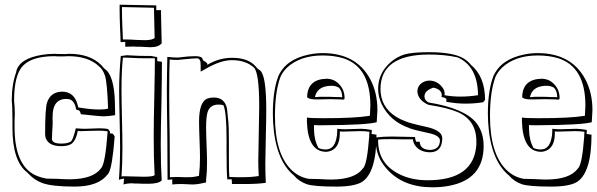

<svg xmlns="http://www.w3.org/2000/svg" viewBox="-20 -751 2541 817"><path d="M460 -182 468 -171Q458 -40 442 -14Q439 -11 438 -9Q399 43 297 43Q199 43 158 27Q127 15 105 -8L96 -17Q33 -65 33 -207V-238Q33 -297 30 -322Q30 -393 49 -444Q50 -447 50 -448L49 -447Q63 -503 161 -518Q186 -522 213 -522Q222 -521 250 -521Q253 -521 260 -521Q270 -522 274 -522Q364 -522 412 -473Q418 -466 423 -460Q424 -459 427 -457Q466 -429 469 -314Q470 -292 470 -261Q438 -256 423 -256Q403 -256 324 -265Q321 -279 316 -281Q311 -283 304 -285Q298 -323 274 -329Q267 -330 261 -330Q255 -330 243 -328H244Q204 -317 204 -257Q203 -250 204 -237Q204 -226 204 -222Q204 -213 202 -187Q201 -165 201 -159Q202 -140 241 -140Q268 -140 282 -149H281Q290 -153 302 -203Q303 -204 303 -205Q327 -203 342 -203Q352 -203 372 -204Q393 -205 403 -205Q427 -205 440 -202L448 -191Q448 -190 448 -188Q447 -185 447 -184Q449 -184 453 -183Q458 -182 460 -182ZM438 -192Q424 -195 400 -195Q387 -195 359 -194Q335 -193 326 -193Q314 -193 311 -194Q302 -147 279 -136Q264 -129 241 -129Q186 -129 174 -165Q172 -173 172 -181Q172 -288 180 -314Q195 -360 244 -361Q297 -361 311 -302Q312 -298 313 -294Q365 -285 403 -285Q427 -285 440 -289Q436 -400 427 -428Q418 -456 401 -469Q356 -512 270 -512Q263 -512 250 -511Q238 -511 232 -511Q219 -511 212 -512Q101 -512 66 -456Q40 -413 40 -323Q43 -296 43 -266Q43 -256 42 -238Q42 -218 42 -209Q42 -51 127 -7Q150 4 178 9Q193 9 225 10Q260 12 278 12Q377 11 410 -35Q428 -53 438 -191Z M489 -731 645 -728V-708H665Q665 -697 666 -654Q668 -591 668 -567Q655 -550 620 -550Q610 -550 581 -552H582Q577 -552 566 -552Q554 -553 548 -553Q527 -553 513 -552V-573Q510 -573 503 -572Q496 -572 493 -572Q493 -592 491 -629Q489 -678 489 -710ZM622 -513 649 -508V-491L669 -488Q669 -430 667 -315Q664 -197 664 -137Q664 -48 668 17Q654 31 610 31Q581 31 566 30H567Q563 30 555 30Q547 29 543 29Q521 29 506 34Q506 32 506 30.5Q506 29 506 27Q506 25 506.5 24Q507 23 507 20Q507 17 507 16.5Q507 16 508 12V9Q493 11 486 14Q491 -53 491 -124Q491 -164 489 -244Q487 -325 487 -366Q487 -437 494 -513Q501 -513 504 -514Q518 -516 520 -516Q525 -516 539 -515Q573 -513 599 -513ZM635 -718 499 -721V-705Q499 -676 501 -632Q503 -598 503 -583H520Q534 -583 563 -581Q588 -580 599 -580Q631 -581 638 -590Q638 -614 636 -678Q635 -711 635 -718ZM639 -503H622H599Q569 -503 536 -505Q517 -506 507 -506H503V-505Q497 -451 497 -368Q497 -328 499 -248Q501 -165 501 -123Q501 -54 497 0Q501 -1 513 -1Q522 -1 547 0Q578 1 592 1Q633 1 638 -6Q634 -77 634 -167Q634 -232 637 -361Q639 -455 639 -500Z M842 -500Q842 -494 854 -488Q860 -484 862 -480V-475Q911 -505 968 -505Q1038 -505 1070 -466Q1073 -463 1075 -460L1087 -451Q1113 -430 1113 -283Q1113 -245 1111 -166Q1109 -90 1109 -55Q1109 -15 1111 27Q1074 32 1027 32H1008H967Q966 24 966 12H947Q944 -20 944 -109V-159Q944 -272 931 -303Q924 -306 910 -306Q873 -306 863 -273Q857 -251 857 -209Q857 -183 859 -134Q861 -85 861 -61Q861 -18 857 14V25Q822 34 799 34Q792 34 777 33Q761 32 753 32Q727 32 713 34V12Q709 13 702.5 13.5Q696 14 693 14Q693 -50 692 -175Q690 -302 690 -366Q690 -420 692 -509Q717 -506 737 -506Q742 -506 754 -508Q783 -512 814 -512Q840 -511 842 -500ZM834 -446Q834 -485 833 -489Q829 -502 820 -503Q805 -503 746 -497Q741 -496 737 -496Q712 -496 702 -498Q700 -462 700 -346Q700 -286 702 -169Q703 -55 703 3Q716 2 735 2Q746 2 763 3Q776 3 783 3Q805 3 827 -3V-7Q831 -41 831 -81Q831 -106 829 -157Q827 -208 827 -233Q827 -318 863 -332Q875 -336 890 -336Q936 -336 946 -289Q947 -284 952 -230Q954 -212 954 -147V-73Q954 -12 956 2Q968 2 988 3Q1005 3 1014 3Q1050 3 1081 -2Q1079 -40 1079 -65Q1079 -101 1081 -178Q1083 -260 1083 -298Q1083 -443 1060 -464Q1025 -495 967 -495Q919 -495 857 -459Q854 -458 848 -454Q838 -448 834 -446Z M1316 -219V-202Q1317 -154 1334 -124V-122Q1347 -115 1366 -115Q1401 -115 1411 -160Q1415 -175 1415 -193V-203Q1437 -201 1448 -201Q1460 -201 1482 -202Q1506 -203 1517 -203Q1535 -203 1562 -198Q1562 -197 1562 -193Q1561 -185 1561 -181L1582 -178Q1582 -15 1519 24Q1486 43 1411 43Q1317 43 1286 33Q1252 21 1231 -4Q1151 -70 1142 -233Q1141 -251 1141 -267Q1141 -365 1164 -426Q1196 -499 1295 -519Q1323 -525 1353 -525Q1495 -525 1555 -415Q1586 -357 1586 -282Q1586 -274 1583 -231Q1542 -219 1350 -218Q1343 -218 1338 -218Q1323 -218 1316 -219ZM1286 -233V-251Q1299 -248 1355 -248Q1493 -248 1551 -258Q1553 -259 1554 -259Q1556 -289 1556 -302Q1556 -466 1441 -503Q1402 -515 1353 -515Q1257 -515 1201 -463Q1182 -444 1173 -423Q1150 -360 1150 -257Q1150 -97 1220 -28Q1252 3 1294 10Q1308 10 1338 11Q1373 13 1391 13Q1491 12 1524 -34Q1542 -49 1551 -170Q1551 -173 1551 -177Q1552 -186 1552 -190Q1537 -193 1513 -193Q1500 -193 1474 -192Q1450 -191 1441 -191Q1429 -191 1426 -192V-184Q1426 -119 1381 -107Q1373 -105 1366 -105Q1290 -107 1286 -233ZM1407 -406Q1443 -382 1446 -341V-330Q1444 -327 1439 -327Q1436 -327 1428 -328Q1404 -329 1383 -329Q1365 -329 1339 -328Q1324 -328 1318 -328Q1288 -330 1287 -339Q1289 -415 1372 -416Q1392 -415 1407 -406ZM1423 -377 1422 -378Q1408 -386 1392 -386Q1337 -386 1323 -348Q1321 -343 1320 -338Q1323 -338 1329 -338Q1335 -339 1339 -339H1383Q1395 -339 1413 -338Q1423 -338 1426 -338L1436 -337V-341Q1435 -364 1423 -377Z M2044 -326 2036 -316Q2001 -310 1959 -310Q1923 -310 1879 -318Q1879 -320 1879 -322Q1880 -325 1880 -326Q1879 -336 1859 -338Q1859 -340 1859 -342Q1860 -345 1860 -346Q1859 -371 1824 -378Q1787 -366 1786 -341Q1787 -322 1806 -314L1804 -315Q1956 -290 2006 -229Q2038 -189 2038 -130Q2038 13 1889 40Q1857 46 1820 46Q1695 46 1626 -32Q1579 -84 1579 -152V-166Q1610 -170 1647 -170Q1665 -170 1699 -169Q1731 -168 1746 -168Q1746 -159 1751 -148H1766Q1767 -114 1811 -113Q1851 -115 1852 -153Q1852 -174 1807 -184Q1738 -199 1727 -204Q1723 -205 1721 -206H1722Q1639 -235 1604 -308Q1589 -341 1589 -373Q1589 -440 1643 -487Q1669 -509 1700 -519Q1735 -529 1804 -529Q1911 -529 1955 -501Q1972 -490 1984 -475Q2044 -425 2044 -326ZM2014 -346Q2013 -469 1927 -507Q1872 -519 1804 -519Q1600 -518 1599 -373Q1599 -297 1664 -255Q1683 -243 1705 -235Q1725 -226 1799 -210Q1852 -197 1860 -173Q1862 -167 1862 -160Q1860 -104 1811 -103Q1766 -103 1745 -134Q1738 -146 1737 -158Q1725 -158 1697 -158Q1663 -159 1646 -159Q1600 -159 1589 -157V-152Q1589 -56 1677 -11Q1729 16 1800 16Q1997 16 2007 -135Q2007 -143 2007 -150Q2007 -238 1930 -273Q1887 -292 1803 -305Q1760 -324 1756 -360Q1756 -389 1782 -402Q1794 -408 1807 -408Q1839 -408 1861 -381Q1872 -367 1872 -354Q1872 -348 1871 -346Q1903 -340 1939 -340Q1979 -340 2014 -346Z M2231 -219V-202Q2232 -154 2249 -124V-122Q2262 -115 2281 -115Q2316 -115 2326 -160Q2330 -175 2330 -193V-203Q2352 -201 2363 -201Q2375 -201 2397 -202Q2421 -203 2432 -203Q2450 -203 2477 -198Q2477 -197 2477 -193Q2476 -185 2476 -181L2497 -178Q2497 -15 2434 24Q2401 43 2326 43Q2232 43 2201 33Q2167 21 2146 -4Q2066 -70 2057 -233Q2056 -251 2056 -267Q2056 -365 2079 -426Q2111 -499 2210 -519Q2238 -525 2268 -525Q2410 -525 2470 -415Q2501 -357 2501 -282Q2501 -274 2498 -231Q2457 -219 2265 -218Q2258 -218 2253 -218Q2238 -218 2231 -219ZM2201 -233V-251Q2214 -248 2270 -248Q2408 -248 2466 -258Q2468 -259 2469 -259Q2471 -289 2471 -302Q2471 -466 2356 -503Q2317 -515 2268 -515Q2172 -515 2116 -463Q2097 -444 2088 -423Q2065 -360 2065 -257Q2065 -97 2135 -28Q2167 3 2209 10Q2223 10 2253 11Q2288 13 2306 13Q2406 12 2439 -34Q2457 -49 2466 -170Q2466 -173 2466 -177Q2467 -186 2467 -190Q2452 -193 2428 -193Q2415 -193 2389 -192Q2365 -191 2356 -191Q2344 -191 2341 -192V-184Q2341 -119 2296 -107Q2288 -105 2281 -105Q2205 -107 2201 -233ZM2322 -406Q2358 -382 2361 -341V-330Q2359 -327 2354 -327Q2351 -327 2343 -328Q2319 -329 2298 -329Q2280 -329 2254 -328Q2239 -328 2233 -328Q2203 -330 2202 -339Q2204 -415 2287 -416Q2307 -415 2322 -406ZM2338 -377 2337 -378Q2323 -386 2307 -386Q2252 -386 2238 -348Q2236 -343 2235 -338Q2238 -338 2244 -338Q2250 -339 2254 -339H2298Q2310 -339 2328 -338Q2338 -338 2341 -338L2351 -337V-341Q2350 -364 2338 -377Z"/></svg>

Font: Londrina Shadow
Style: Regular
Weight: 400
Designer: Marcelo Magalhaes
Foundry: Marcelo Magalhães
Version: Version 1.001 2011